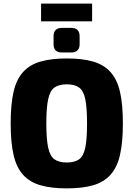

<svg xmlns="http://www.w3.org/2000/svg" viewBox="-20 -1027 738 1061"><path d="M349 -704Q435 -704 494 -687Q553 -670 590 -629.5Q627 -589 643 -520Q659 -451 659 -345Q659 -240 643 -170.5Q627 -101 590 -60.5Q553 -20 494 -3Q435 14 349 14Q264 14 204.5 -3Q145 -20 108 -60.5Q71 -101 55 -170.5Q39 -240 39 -345Q39 -451 55 -520Q71 -589 108 -629.5Q145 -670 204.5 -687Q264 -704 349 -704ZM349 -561Q305 -561 280.5 -543Q256 -525 246 -478Q236 -431 236 -345Q236 -259 246 -212Q256 -165 280.5 -147Q305 -129 349 -129Q393 -129 417.5 -147Q442 -165 451.5 -212Q461 -259 461 -345Q461 -431 451.5 -478Q442 -525 417.5 -543Q393 -561 349 -561ZM207 -1007H489V-909H207ZM372 -873Q420 -873 420 -827V-782Q420 -761 408.5 -749Q397 -737 373 -737H323Q276 -737 276 -782V-827Q276 -873 323 -873Z"/></svg>

Font: Exo 2 ExtraBold
Style: Regular
Weight: 800
Designer: Natanael Gama
Foundry: Natanael Gama
Version: Version 2.010